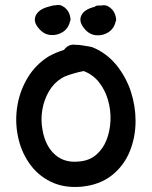

<svg xmlns="http://www.w3.org/2000/svg" viewBox="-20 -737 603 762"><path d="M303 4Q375 -3 423 -40.5Q471 -78 494.5 -135Q518 -192 518 -257Q518 -316 499.5 -373Q481 -430 442 -479Q402 -527 348 -549Q343 -551 331 -553Q319 -555 306 -557Q293 -559 287 -559H282Q252 -564 234 -539Q197 -527 173 -513Q122 -481 91 -430.5Q60 -380 49.5 -320.5Q39 -261 50 -202Q61 -141 94.5 -91.5Q128 -42 181 -16Q234 10 303 4ZM293 -96Q235 -90 197.5 -124Q160 -158 149 -220Q141 -261 148 -301.5Q155 -342 174.5 -375Q194 -408 225 -427Q236 -434 255 -440L271 -445Q277 -447 291 -450.5Q305 -454 312 -455Q349 -441 373 -410.5Q397 -380 408.5 -340.5Q420 -301 418.5 -259.5Q417 -218 403 -182Q389 -146 361.5 -122.5Q334 -99 293 -96ZM258 -653Q263 -657 256 -680Q248 -703 226 -714Q218 -718 206 -717Q204 -716 202 -716Q201 -716 200.5 -716Q200 -716 199 -716H198Q190 -716 175 -711Q134 -701 122 -675.5Q110 -650 136 -622Q155 -600 181.5 -598Q208 -596 230 -610.5Q252 -625 258 -653ZM439 -652Q444 -656 437 -679Q429 -702 407 -713Q399 -717 387 -716Q385 -715 378 -715Q374 -715 372.5 -715Q371 -715 370 -715H369Q361 -715 356 -710Q314 -700 302.5 -675Q291 -650 317 -621Q336 -599 362.5 -597Q389 -595 411 -609.5Q433 -624 439 -652Z"/></svg>

Font: Balsamiq Sans
Style: Regular
Weight: 400
Designer: Michael Angeles
Foundry: Balsamiq SRL
Version: Version 1.020; ttfautohint (v1.8.4.7-5d5b);gftools[0.9.26]